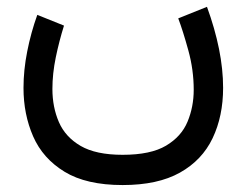

<svg xmlns="http://www.w3.org/2000/svg" viewBox="-20 -322 717 558"><path d="M336.4 127.9Q418 127.9 462.6 101.3Q507.3 74.7 525.1 31.5Q543 -11.7 543 -61Q543 -119.1 527.3 -175.8Q511.7 -232.4 498 -268.6L581.5 -302.2Q604.5 -239.3 616.5 -179.9Q628.4 -120.6 628.4 -66.9Q628.4 15.6 597.9 79.6Q567.4 143.6 502.9 179.7Q438.5 215.8 336.4 215.8Q231 215.8 167.7 177.2Q104.5 138.7 76.4 74.5Q48.3 10.3 48.3 -66.4Q48.3 -118.2 59.1 -172.6Q69.8 -227.1 88.4 -278.8L166 -247.6Q151.9 -202.6 142.1 -155.3Q132.3 -107.9 132.3 -63.5Q132.3 -10.7 151.1 32.7Q169.9 76.2 214.4 102.1Q258.8 127.9 336.4 127.9Z"/></svg>

Font: Vazirmatn RD
Style: Regular
Weight: 400
Designer: Saber Rastikerdar
Foundry: Saber Rastikerdar
Version: Version 32.102